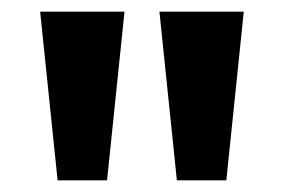

<svg xmlns="http://www.w3.org/2000/svg" viewBox="-20 -725 487 330"><path d="M79 -415 49 -705H194L164 -415ZM284 -415 254 -705H399L369 -415Z"/></svg>

Font: Nunito Sans 12pt ExtraLight 12pt
Style: Bold
Weight: 700
Version: Version 3.101;gftools[0.9.27]